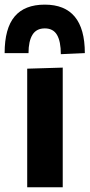

<svg xmlns="http://www.w3.org/2000/svg" viewBox="-50 -788 378 808"><path d="M64.5 0V-499L214 -503.5V0ZM206 -560Q206 -613.5 190 -641Q174 -668.5 138.5 -668.5Q103 -668.5 86.5 -641.5Q70 -614.5 70 -564.5H-30.5Q-30.5 -668.5 11.5 -718.5Q53.5 -768.5 138.5 -768.5Q307 -768.5 307 -564.5Z"/></svg>

Font: Commissioner
Style: Bold
Weight: 700
Designer: Kostas Bartsokas
Foundry: Kostas Bartsokas
Version: Version 1.000; ttfautohint (v1.8.3)